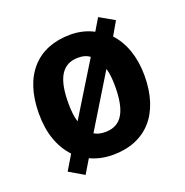

<svg xmlns="http://www.w3.org/2000/svg" viewBox="-117 -694 820 853"><g transform="rotate(-20 292.5 -268.0)"><path d="M542 -274C542 -364 515 -436 470 -484L507 -548L437 -588L403 -531C371 -548 334 -557 294 -557C137 -557 43 -455 43 -274C43 -182 68 -112 117 -59L75 11L145 52L184 -13C215 2 251 10 291 10C448 10 542 -94 542 -274ZM182 -274C182 -389 214 -449 292 -449C314 -449 332 -444 346 -433L193 -184C185 -208 182 -238 182 -274ZM403 -274C403 -160 373 -97 293 -97C273 -97 255 -101 241 -110L393 -359C400 -336 403 -307 403 -274Z"/></g></svg>

Font: Noto Sans Georgian SemiCondensed Bold
Style: Regular
Weight: 700
Width: 4
Designer: Monotype Design Team, Akaki Razmadze
Foundry: Google LLC
Version: Version 2.005